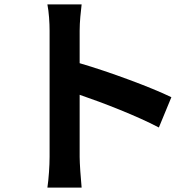

<svg xmlns="http://www.w3.org/2000/svg" viewBox="-20 -811 878 875"><path d="M196 44H352C348 3 343 -67 343 -96V-379C451 -342 601 -284 704 -230L761 -368C669 -413 477 -484 343 -523V-671C343 -712 348 -756 352 -791H196C203 -756 206 -706 206 -671V-96C206 -56 202 4 196 44Z"/></svg>

Font: GenEiGothic-pro-Regular
Style: Bold
Weight: 700
Designer: Ryoko NISHIZUKA (kana & ideographs); Paul D. Hunt (Latin, Greek & Cyrillic); Wenlong ZHANG (bopomofo); Sandoll Communica
Foundry: Adobe Systems Incorporated; o_tamon
Version: Version 1.000.140830